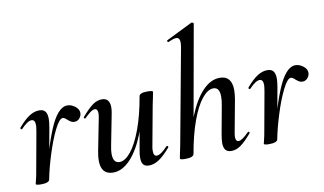

<svg xmlns="http://www.w3.org/2000/svg" viewBox="-75 -884 1783 1057"><g transform="rotate(-10 816.5 -356.0)"><path d="M294 -395Q316 -395 337 -379Q358 -363 358 -342Q358 -326 346.5 -312.5Q335 -299 318 -299Q308 -299 300.5 -303Q293 -307 288 -311.5Q283 -316 281 -317Q267 -331 257 -331Q238 -331 211 -276.5Q184 -222 160 -145Q136 -68 125 -10L115 -11Q144 -163 191.5 -279Q239 -395 294 -395ZM48 1 53 -20Q55 -28 58 -41.5Q61 -55 64 -74L102 -284Q106 -310 106 -317Q106 -349 86 -349Q64 -349 27 -310Q26 -309 24 -309Q21 -309 19 -312.5Q17 -316 19 -319Q53 -359 81 -377Q109 -395 137 -395Q160 -395 170.5 -381.5Q181 -368 181 -340Q181 -323 176 -293L125 -10Q124 -2 112 3Q100 8 78 8Q48 8 48 1Z M412 -65Q412 -89 418 -119L453 -297Q456 -312 456 -322Q456 -348 439 -348Q429 -348 415 -338Q401 -328 382 -309Q380 -307 378 -307Q375 -307 373 -310.5Q371 -314 374 -317Q409 -358 434.5 -376.5Q460 -395 487 -395Q531 -395 531 -342Q531 -324 525 -297L494 -138Q488 -110 488 -90Q488 -38 524 -38Q555 -38 587.5 -78Q620 -118 648.5 -194.5Q677 -271 695 -376L711 -375Q691 -258 656 -170Q621 -82 575.5 -34.5Q530 13 480 13Q412 13 412 -65ZM639 -41Q639 -60 643 -80L695 -376Q698 -394 742 -394Q772 -394 772 -387L768 -365Q758 -318 757 -312L716 -89Q714 -80 714 -66Q714 -37 732 -37Q754 -37 793 -79Q794 -80 796 -80Q799 -80 801.5 -76.5Q804 -73 801 -70Q766 -29 737.5 -10Q709 9 681 9Q659 9 649 -3Q639 -15 639 -41Z M854 1 858 -21Q868 -68 869 -74L966 -599Q969 -616 969 -627Q969 -642 964 -649Q959 -656 948 -656Q934 -656 904 -642H902Q899 -642 897.5 -647Q896 -652 900 -653L1046 -725H1048Q1052 -725 1055.5 -722Q1059 -719 1058 -717L932 -10Q927 8 884 8Q854 8 854 1ZM1098 -43Q1098 -59 1103 -89L1132 -248Q1137 -272 1137 -296Q1137 -348 1102 -348Q1071 -348 1038.5 -308Q1006 -268 978 -191.5Q950 -115 932 -10L916 -11Q935 -128 970 -216Q1005 -304 1050.5 -351.5Q1096 -399 1147 -399Q1214 -399 1214 -318Q1214 -299 1209 -267L1176 -89Q1173 -74 1173 -63Q1173 -38 1190 -38Q1208 -38 1247 -77Q1249 -79 1251 -79Q1254 -79 1256 -75.5Q1258 -72 1255 -69Q1221 -29 1195 -10Q1169 9 1141 9Q1119 9 1108.5 -4Q1098 -17 1098 -43Z M1569 -395Q1591 -395 1612 -379Q1633 -363 1633 -342Q1633 -326 1621.5 -312.5Q1610 -299 1593 -299Q1583 -299 1575.5 -303Q1568 -307 1563 -311.5Q1558 -316 1556 -317Q1542 -331 1532 -331Q1513 -331 1486 -276.5Q1459 -222 1435 -145Q1411 -68 1400 -10L1390 -11Q1419 -163 1466.5 -279Q1514 -395 1569 -395ZM1323 1 1328 -20Q1330 -28 1333 -41.5Q1336 -55 1339 -74L1377 -284Q1381 -310 1381 -317Q1381 -349 1361 -349Q1339 -349 1302 -310Q1301 -309 1299 -309Q1296 -309 1294 -312.5Q1292 -316 1294 -319Q1328 -359 1356 -377Q1384 -395 1412 -395Q1435 -395 1445.5 -381.5Q1456 -368 1456 -340Q1456 -323 1451 -293L1400 -10Q1399 -2 1387 3Q1375 8 1353 8Q1323 8 1323 1Z"/></g></svg>

Font: Cormorant Infant SemiBold
Style: Italic
Weight: 600
Italic angle: -10°
Designer: Christian Thalmann (Catharsis Fonts)
Foundry: Catharsis Fonts
Version: Version 4.000